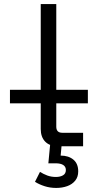

<svg xmlns="http://www.w3.org/2000/svg" viewBox="-20 -720 501 945"><path d="M257 -278H412.5V-211.5H257V-96.5Q257 -66.5 286.5 -66.5H389V0H266.5Q225 0 202.8 -22.6Q180.5 -45.2 180.5 -85V-211.5H29V-278H180.5V-700H257ZM152.2 174.8 176.8 126Q193.5 136.5 212.8 143.8Q232 151 255.2 151Q276 151 290.1 142.9Q304.2 134.8 304.2 116.8Q304.2 100.5 291.2 92.1Q278.2 83.8 254.5 83.8H218L228 -21.5H284.8L278.5 45.8Q317.2 45.8 341.1 65.6Q365 85.5 365 123.5Q365 151 350.1 169.2Q335.2 187.5 310.8 196.2Q286.2 205 256.8 205Q226.2 205 199.5 196.4Q172.8 187.8 152.2 174.8Z"/></svg>

Font: Space 7353
Style: Regular
Weight: 400
Designer: Christine Claussen + Ruben Lyon  (Space 7353)
Version: Version 1.000;FEAKit 1.0